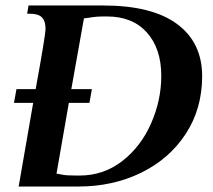

<svg xmlns="http://www.w3.org/2000/svg" viewBox="-20 -680 777 700"><path d="M101 -305H31L40 -355H110Q146 -552 146 -575Q146 -603 133 -616.5Q120 -630 89 -630H79L84 -660H356Q534 -660 625.5 -592.5Q717 -525 717 -402Q717 -284 657.5 -192.5Q598 -101 495 -50.5Q392 0 266 0H48ZM270 -40Q358 -40 426 -93Q494 -146 531 -230.5Q568 -315 568 -403Q568 -503 515.5 -561.5Q463 -620 370 -620H362Q329 -620 309 -616L286 -613L240 -355H315L306 -305H231L186 -47L208 -43Q221 -40 260 -40Z"/></svg>

Font: Philosopher
Style: Bold Italic
Weight: 700
Italic angle: -10°
Designer: Jovanny Lemonad
Foundry: Jovanny Lemonad
Version: Version 2.000